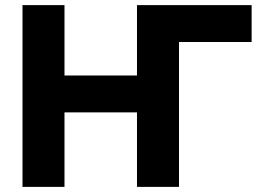

<svg xmlns="http://www.w3.org/2000/svg" viewBox="-20 -730 1028 750"><path d="M962.9 -710V-565.9H679.2V0H515.1V-291H231.9V0H67.9V-710H231.9V-435.1H515.1V-710Z"/></svg>

Font: Rawline ExtraBold
Style: Regular
Weight: 800
Designer: Matt McInerney, Pablo Impallari, Rodrigo Fuenzalida
Foundry: Matt McInerney, Pablo Impallari, Rodrigo Fuenzalida
Version: Version 4.020;PS 004.020;hotconv 1.0.88;makeotf.lib2.5.64775